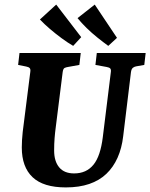

<svg xmlns="http://www.w3.org/2000/svg" viewBox="-20 -804 655 837"><path d="M267 13Q169 13 122 -31.5Q75 -76 75 -161Q75 -176 76 -193.5Q77 -211 79 -229L112 -490Q114 -502 109.5 -507Q105 -512 94 -514L59 -521L65 -573H332L326 -521L276 -512Q269 -511 262 -508Q255 -505 253 -488L223 -249Q220 -227 218 -202Q216 -177 216 -148Q216 -101 238 -74.5Q260 -48 303 -48Q330 -48 351 -57.5Q372 -67 387.5 -86Q403 -105 413 -135Q423 -165 428 -205L463 -488Q465 -500 461 -505Q457 -510 445 -512L396 -521L402 -573H615L609 -521L575 -515Q567 -514 560 -509Q553 -504 551 -490L517 -210Q511 -158 492.5 -116.5Q474 -75 443.5 -46Q413 -17 369 -2Q325 13 267 13ZM490 -639 452 -604Q430 -620 405 -640Q380 -660 357.5 -682Q335 -704 318 -725L393 -784ZM334 -642 299 -604Q275 -618 248.5 -637.5Q222 -657 197.5 -678Q173 -699 154 -719L225 -784Z"/></svg>

Font: Rasa
Style: Bold Italic
Weight: 700
Italic angle: -7.10001°
Designer: Anna Giedrys (Yrsa+Rasa design), David Brezina (Yrsa art-direction, Rasa art-direction, design)
Foundry: Rosetta Type Foundry
Version: Version 2.004